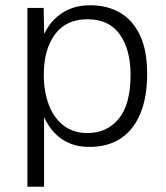

<svg xmlns="http://www.w3.org/2000/svg" viewBox="-20 -547 628 728"><path d="M84 161V-517H145.5L147.5 -418Q154 -433 167 -451.5Q180 -470 201 -487.2Q222 -504.5 252 -515.8Q282 -527 322.5 -527Q386.5 -527 435 -499Q483.5 -471 510.8 -413.2Q538 -355.5 538 -267Q538 -181 513.2 -119Q488.5 -57 439.8 -23.5Q391 10 319 10Q279 10 249.5 -1.5Q220 -13 199.8 -30.8Q179.5 -48.5 166.8 -67.8Q154 -87 147 -102.5V161ZM311.5 -42.5Q385 -42.5 430 -96.5Q475 -150.5 475 -263.5Q475 -359 434.2 -416.5Q393.5 -474 311.5 -474Q230.5 -474 188.2 -416.5Q146 -359 146 -263.5Q146 -200.5 164.8 -150.5Q183.5 -100.5 220.5 -71.5Q257.5 -42.5 311.5 -42.5Z"/></svg>

Font: Public Sans Thin ExtraLight
Style: Regular
Weight: 250
Version: Version 1.007